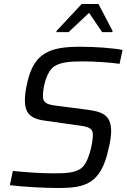

<svg xmlns="http://www.w3.org/2000/svg" viewBox="-20 -929 635 957"><path d="M262 -775 261 -769H322L424 -865L489 -769H540L541 -775L471 -909H387ZM271 8C403 8 483 -11 521 -187C530 -223 534 -253 534 -275C534 -361 483 -373 409 -383L262 -402C212 -408 194 -417 194 -450C194 -496 212 -574 252 -599C280 -617 321 -623 390 -623C450 -623 527 -618 576 -611L591 -680C546 -689 459 -696 380 -696C230 -696 149 -667 116 -517C108 -483 104 -454 104 -430C104 -372 125 -338 201 -328L355 -306C422 -298 443 -292 443 -256C443 -225 425 -114 380 -87C348 -67 308 -65 244 -65C193 -65 107 -70 44 -77L29 -6C95 2 193 8 271 8Z"/></svg>

Font: Saira UNSAM
Style: Italic
Weight: 400
Italic angle: -12°
Designer: Hector Gatti with collaboration of the Omnibus-Type team
Foundry: Omnibus-Type
Version: Version 0.072;PS 000.072;hotconv 1.0.88;makeotf.lib2.5.64775